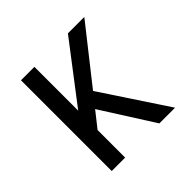

<svg xmlns="http://www.w3.org/2000/svg" viewBox="-139 -649 778 778"><g transform="rotate(-45 250.0 -260.0)"><path d="M80 0V-520H157V-269L349 -520H443L256 -283L443 0H353L210 -225L157 -158V0Z"/></g></svg>

Font: Iosevka srxl
Style: Regular
Weight: 400
Monospace: yes
Designer: Belleve Invis
Foundry: Belleve Invis
Version: Version 33.0.1; ttfautohint (v1.8.3)